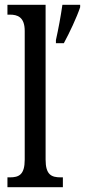

<svg xmlns="http://www.w3.org/2000/svg" viewBox="-20 -780 354 800"><path d="M11 0H242V-41H233C194 -41 170 -52 170 -115V-760H11V-719H21C52 -719 83 -710 83 -651V-115C83 -52 59 -41 21 -41H11ZM213 -613V-600H246C269 -642 300 -708 314 -750V-760H240C233 -711 223 -658 213 -613Z"/></svg>

Font: Noto Serif Armenian ExtraCondensed
Style: Regular
Weight: 400
Width: 2
Designer: Monotype Design Team
Foundry: Monotype Imaging Inc.
Version: Version 2.008